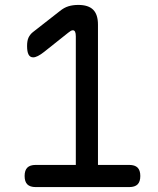

<svg xmlns="http://www.w3.org/2000/svg" viewBox="-20 -760 640 780"><path d="M125 0Q102 0 91 -11Q80 -22 80 -45Q80 -68 91 -79Q102 -90 125 -90H288V-612Q288 -625 285 -631Q282 -637 276 -637Q272 -637 267.5 -634.5Q263 -632 257 -627L159 -549Q145 -538 134 -532.5Q123 -527 115 -527Q102 -527 96 -538.5Q90 -550 90 -573Q90 -595 96 -607.5Q102 -620 113 -629L223 -715Q240 -729 258 -734.5Q276 -740 298 -740Q339 -740 358.5 -720.5Q378 -701 378 -660V-90H505Q528 -90 539 -79Q550 -68 550 -45Q550 -22 539 -11Q528 0 505 0Z"/></svg>

Font: Maple Mono NF CN
Style: Regular
Weight: 400
Monospace: yes
Designer: subframe7536
Version: Version 7.000